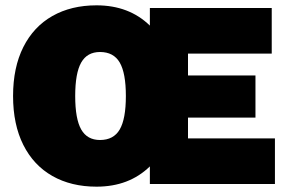

<svg xmlns="http://www.w3.org/2000/svg" viewBox="-20 -690 1067 720"><path d="M1011 -171V0H565H542V-66Q464 10 342 10Q247 10 176.5 -30Q106 -70 67.5 -146.5Q29 -223 29 -330Q29 -437 67.5 -513.5Q106 -590 176.5 -630Q247 -670 342 -670Q464 -670 542 -594V-660H685H999V-489H685V-407H938V-249H685V-171ZM452 -330Q452 -416 429 -455.5Q406 -495 355 -495Q307 -495 284.5 -455.5Q262 -416 262 -330Q262 -244 284.5 -204.5Q307 -165 355 -165Q406 -165 429 -204.5Q452 -244 452 -330Z"/></svg>

Font: Work Sans Black
Style: Regular
Weight: 900
Designer: Wei Huang
Foundry: Wei Huang
Version: Version 1.500